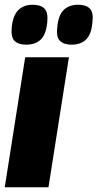

<svg xmlns="http://www.w3.org/2000/svg" viewBox="-22 -788 410 808"><path d="M182 0H-2L84 -547H268ZM279 -600Q247 -600 230.5 -616Q214 -632 219 -672Q223 -723 245.5 -745.5Q268 -768 307 -768Q340 -768 356 -752Q372 -736 367 -695Q363 -644 340.5 -622Q318 -600 279 -600ZM88 -600Q56 -600 40 -615Q24 -630 27 -670Q32 -722 54.5 -745Q77 -768 116 -768Q149 -768 165 -752Q181 -736 177 -695Q172 -643 149.5 -621.5Q127 -600 88 -600Z"/></svg>

Font: Georama ExtraBold
Style: Italic
Weight: 800
Italic angle: -9°
Version: Version 1.001